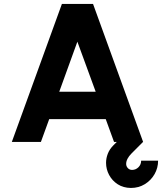

<svg xmlns="http://www.w3.org/2000/svg" viewBox="-20 -720 822 974"><path d="M294 -700H452L706 0H558.5L516.5 -115.5H229.5L187.5 0H40ZM280.5 -254.5H465.5L372.5 -508.5ZM644 233.5Q605.5 233 577.2 214.8Q549 196.5 533.5 167.5Q518 138.5 518 106Q518 82.5 527 59.5Q536 36.5 555 17.5L639 -66.5L705.5 0Q674.5 31 647.2 58.5Q620 86 620 111.5Q620 123 628 132.2Q636 141.5 649.5 142Q668.5 142 682.2 128.5Q696 115 696 95H782Q782 132 764 163.5Q746 195 714.8 214.2Q683.5 233.5 644 233.5Z"/></svg>

Font: Urbanist ExtraBold
Style: Regular
Weight: 800
Designer: Corey Hu
Foundry: Corey Hu
Version: Version 1.330; ttfautohint (v1.8.4.7-5d5b)